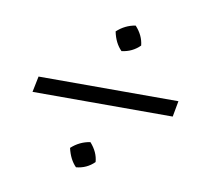

<svg xmlns="http://www.w3.org/2000/svg" viewBox="-59 -573 629 584"><g transform="rotate(10 255.5 -281.0)"><path d="M286 -425Q265 -446 258 -481Q283 -504 315 -509Q339 -483 342 -452Q319 -429 286 -425ZM41 -256 51 -305H483L474 -256ZM211 -53Q191 -73 183 -108Q208 -131 241 -136Q265 -109 267 -79Q244 -56 211 -53Z"/></g></svg>

Font: Piazzolla Light
Style: Italic
Weight: 300
Italic angle: -11.3°
Designer: Juan Pablo del Peral
Foundry: Huerta Tipografica
Version: Version 1.330